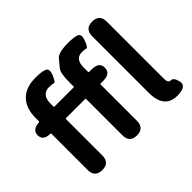

<svg xmlns="http://www.w3.org/2000/svg" viewBox="-165 -1087 1365 1365"><g transform="rotate(-45 517.5 -404.0)"><path d="M799 -157V-723Q799 -798 873 -798Q946 -798 946 -723V-151Q946 -106 973 -107Q1000 -108 1012 -56Q1025 -3 946 3Q799 14 799 -157ZM178 0Q104 0 104 -75V-439Q104 -444 99 -444Q29 -444 27 -498Q25 -553 98 -559Q104 -559 104 -566V-598Q104 -690 151 -743Q204 -801 306 -801Q366 -801 395.5 -789Q425 -777 404 -726Q382 -675 371 -680Q360 -685 323 -685Q290 -685 270.5 -662.5Q251 -640 251 -598V-565Q251 -560 256 -560H448Q453 -560 453 -565V-605Q453 -699 474 -724Q498 -752 521 -781Q547 -812 647 -812Q701 -812 730 -801.5Q759 -791 740 -739Q720 -687 708.5 -691.5Q697 -696 667 -696Q599 -696 599 -608V-565Q599 -560 604 -560H630Q705 -560 705 -502Q705 -444 630 -444H604Q599 -444 599 -439V-75Q599 0 526 0Q453 0 453 -75V-439Q453 -444 448 -444H256Q251 -444 251 -439V-75Q251 0 178 0Z"/></g></svg>

Font: Resource Han Rounded KR
Style: Bold
Weight: 700
Designer: Cyano Hao (round all glyphs); Ryoko NISHIZUKA 西塚涼子 (kana, bopomofo & ideographs); Paul D. Hunt (Latin, Greek & Cyrillic)
Foundry: Cyano Hao
Version: 0.990